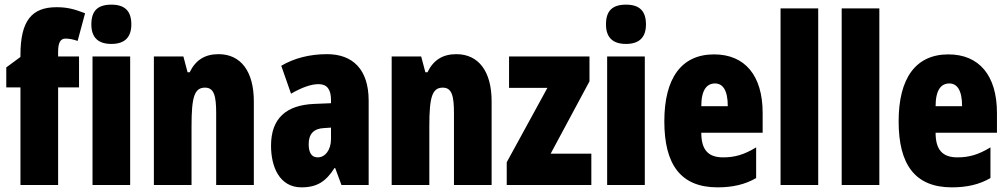

<svg xmlns="http://www.w3.org/2000/svg" viewBox="-20 -796 4336 826"><path d="M320 -420V-553H230V-573C230 -613 240 -630 262 -630C279 -630 296 -626 314 -620L346 -739C297 -758 267 -765 223 -765C117 -765 68 -707 68 -560V-551L7 -506V-420H68V0H230V-420Z M459 -776C399 -776 373 -748 373 -691C373 -635 402 -607 459 -607C516 -607 545 -635 545 -691C545 -747 519 -776 459 -776ZM540 -553H378V0H540Z M920 -563C861 -563 821 -537 796 -485H787L769 -553H642V0H804V-253C804 -378 816 -419 862 -419C902 -419 910 -381 910 -308V0H1072V-360C1072 -489 1016 -563 920 -563Z M1387 -563C1311 -563 1244 -545 1190 -513L1232 -393C1281 -421 1319 -434 1351 -434C1387 -434 1404 -411 1404 -366V-352L1332 -349C1211 -344 1146 -287 1146 -169C1146 -79 1182 10 1277 10C1346 10 1383 -17 1419 -73H1422L1449 0H1566V-363C1566 -498 1497 -563 1387 -563ZM1374 -245 1404 -247V-198C1404 -151 1379 -119 1347 -119C1321 -119 1308 -138 1308 -176C1308 -220 1330 -243 1374 -245Z M1943 -563C1884 -563 1844 -537 1819 -485H1810L1792 -553H1665V0H1827V-253C1827 -378 1839 -419 1885 -419C1925 -419 1933 -381 1933 -308V0H2095V-360C2095 -489 2039 -563 1943 -563Z M2524 0V-135H2349L2516 -446V-553H2170V-418H2335L2160 -98V0Z M2673 -776C2613 -776 2587 -748 2587 -691C2587 -635 2616 -607 2673 -607C2730 -607 2759 -635 2759 -691C2759 -747 2733 -776 2673 -776ZM2754 -553H2592V0H2754Z M3052 -562C2911 -562 2838 -459 2838 -274C2838 -90 2907 10 3067 10C3131 10 3185 -2 3233 -30V-162C3182 -131 3142 -119 3091 -119C3027 -119 2997 -151 2997 -225H3261V-310C3261 -472 3184 -562 3052 -562ZM3056 -437C3089 -437 3111 -409 3111 -339H2997C2997 -411 3022 -437 3056 -437Z M3500 0V-760H3338V0Z M3763 0V-760H3601V0Z M4060 -562C3919 -562 3846 -459 3846 -274C3846 -90 3915 10 4075 10C4139 10 4193 -2 4241 -30V-162C4190 -131 4150 -119 4099 -119C4035 -119 4005 -151 4005 -225H4269V-310C4269 -472 4192 -562 4060 -562ZM4064 -437C4097 -437 4119 -409 4119 -339H4005C4005 -411 4030 -437 4064 -437Z"/></svg>

Font: Noto Sans Arabic UI XCn Bk
Style: Regular
Weight: 900
Width: 2
Designer: Monotype Design Team, Nadine Chahine and Nizar Qandah
Foundry: Monotype Imaging Inc.
Version: Version 2.010